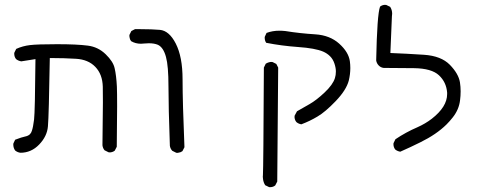

<svg xmlns="http://www.w3.org/2000/svg" viewBox="-20 -526 2040 798"><path d="M195.3 -284.7Q245.6 -284.7 295.4 -281.7Q346.7 -278.8 376.2 -248Q405.8 -217.3 407.2 -166Q407.7 -149.4 407.7 -100.8Q407.7 -52.2 405.8 77.6Q407.2 89.8 414.6 98.6L431.2 106.9Q433.1 107.4 437 107.4Q440.9 107.4 446.5 105.7Q452.1 104 457 100.1L465.3 84Q466.8 -25.4 466.8 -84.2Q466.8 -143.1 465.8 -166Q463.4 -212.9 456.5 -242.2Q450.7 -270 419.2 -300.5Q387.7 -331.1 344.7 -336.4Q299.3 -342.3 217.3 -342.3Q135.3 -342.3 104.7 -338.6Q74.2 -335 47.4 -322.8L39.6 -307.1Q39.1 -305.2 39.1 -303.7Q39.1 -289.6 46.9 -280.3Q56.2 -272.9 68.4 -271L127.4 -280.3Q125.5 -61 121.6 -29.3Q117.7 2.9 112.3 18.1Q109.9 26.4 104 32.2Q96.7 39.1 84 41.5Q71.3 43.9 43 54.7L35.6 70.3Q35.2 72.3 35.2 74.2Q35.2 88.9 43 99.6Q52.7 107.4 64.9 108.9Q109.9 108.9 142.8 74.7Q175.8 40.5 179.2 -1Q183.1 -44.4 187 -284.7Z M712.4 108.9Q714.4 109.4 716.8 109.4Q719.2 109.4 723.1 108.4Q731.4 107.4 738.3 102.1L746.6 85.9Q738.8 -101.1 738.8 -196.3Q738.8 -290 710.4 -345.2Q683.1 -398.4 644.5 -401.9Q610.8 -404.8 563.5 -404.8Q552.7 -404.8 541 -404.8L525.9 -397L518.1 -381.3Q517.6 -379.4 517.6 -376.7Q517.6 -374 518.6 -370.1Q519.5 -361.8 524.9 -355Q543 -344.2 565.9 -344.2Q571.8 -344.2 580.3 -345.2Q588.9 -346.2 598.6 -346.2Q621.1 -346.2 636.2 -339.8Q659.2 -329.1 669.9 -289.1Q680.2 -252 680.2 -166.7Q680.2 -81.5 686 79.6Q687.5 91.3 695.8 100.6Z M1436 -243.2Q1436 -257.3 1434.1 -271.5Q1428.7 -309.6 1389.9 -344.5Q1351.1 -379.4 1290.5 -383.3Q1226.6 -387.2 1166 -397Q1153.3 -398.4 1141.6 -398.4Q1112.3 -398.4 1087.9 -389.2L1080.6 -373.5Q1080.1 -371.6 1080.1 -370.1Q1080.1 -356.9 1086.4 -348.1Q1150.9 -335.4 1218.8 -330.6Q1290 -325.7 1323.2 -311.5Q1339.8 -304.2 1351.8 -292.2Q1363.8 -280.3 1369.9 -262.2Q1376 -244.1 1376 -229Q1376 -213.9 1372.1 -201.7Q1363.8 -174.3 1329.1 -141.6Q1294.9 -109.4 1266.6 -93.3L1214.4 -63.5L1204.6 -45.4Q1204.1 -43.5 1204.1 -39.6Q1204.1 -35.6 1205.8 -29.8Q1207.5 -23.9 1211.9 -18.6Q1220.7 -11.2 1232.4 -9.3Q1267.6 -22.5 1299.3 -41.5Q1331.5 -60.1 1375.5 -106Q1419.4 -151.9 1429.7 -191.4Q1436 -217.8 1436 -243.2ZM1101.6 252Q1115.2 252 1124 244.6L1132.3 228.5L1136.2 -245.1L1128.4 -260.3L1112.8 -268.1Q1110.8 -268.6 1106.9 -268.6Q1103 -268.6 1096.9 -266.8Q1090.8 -265.1 1084.5 -261.2L1076.7 -245.1Q1074.7 174.3 1072.8 201.7Q1072.3 205.1 1072.3 208.7Q1072.3 212.4 1073.2 218.3Q1074.7 231.4 1082 243.7L1098.1 251.5Q1100.1 252 1101.6 252Z M1892.1 -109.4Q1894.5 -127.4 1894.5 -146.5Q1894.5 -165.5 1891.6 -184.1Q1885.7 -219.7 1849.6 -256.8Q1813.5 -293.5 1742.7 -298.3Q1668.5 -303.2 1602.5 -305.7L1608.9 -458Q1609.9 -463.4 1609.9 -468.8Q1609.9 -484.9 1601.6 -497.6L1585.4 -505.4Q1583.5 -505.9 1579.6 -505.9Q1575.7 -505.9 1570.1 -504.2Q1564.5 -502.4 1559.6 -498.5Q1547.4 -466.8 1543.5 -274.9Q1545.4 -262.7 1554 -253.9Q1562.5 -245.1 1574.7 -243.7Q1631.3 -243.7 1700.7 -242.7Q1773.9 -241.7 1804.4 -213.1Q1835 -184.6 1838.4 -141.1Q1838.4 -137.7 1838.4 -134.8Q1838.4 -82 1774.4 -32.2Q1747.6 -11.7 1714.8 2.9Q1667 23.4 1623.5 52.7L1615.7 68.8Q1615.2 70.8 1615.2 72.3Q1615.2 86.4 1623 95.7Q1631.8 102.5 1643.6 104.5Q1686 85.9 1727.1 65.4Q1793.9 32.7 1835.9 -8.8Q1849.6 -22.5 1861.8 -38.1Q1887.7 -70.8 1892.1 -109.4Z"/></svg>

Font: NaikaiFont
Style: Light
Weight: 300
Version: Version 1.89